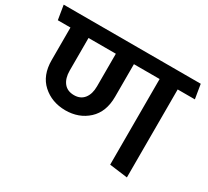

<svg xmlns="http://www.w3.org/2000/svg" viewBox="-149 -898 1224 1132"><g transform="rotate(30 463.5 -332.0)"><path d="M523 -361Q523 -258 461.5 -201.5Q400 -145 307 -145Q215 -146 153 -202Q91 -258 91 -361V-583H5Q1 -607 -3 -631Q-7 -655 -11 -680H922Q926 -655 930 -631Q934 -607 938 -583H821V16L698 0V-583H523ZM214 -583V-361Q214 -309 238 -278.5Q262 -248 308 -248Q352 -248 376 -278.5Q400 -309 400 -361V-583Z"/></g></svg>

Font: Palanquin SemiBold
Style: Regular
Weight: 600
Designer: Pria Ravichandran
Version: Version 1.0.4